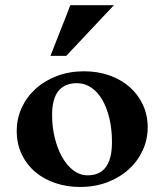

<svg xmlns="http://www.w3.org/2000/svg" viewBox="-20 -725 646 756"><path d="M178.7 -504.9Q181.6 -512.2 187.7 -527.8Q193.8 -543.5 201.7 -563.7Q209.5 -584 218.3 -606Q227.1 -627.9 234.9 -647.7Q242.7 -667.5 248.5 -682.9Q254.4 -698.2 256.8 -704.6H428.7Q423.3 -698.7 408.2 -682.9Q393.1 -667 373.5 -646.2Q354 -625.5 332.3 -602.3Q310.5 -579.1 291.5 -558.8Q272.5 -538.6 258.5 -523.9Q244.6 -509.3 240.7 -504.9ZM185.1 -272.5Q185.1 -225.6 195.6 -182.6Q206.1 -139.6 224.6 -106.7Q243.2 -73.7 268.8 -54.2Q294.4 -34.7 325.2 -34.7Q420.9 -34.7 420.9 -165.5Q420.9 -215.8 410.9 -258.3Q400.9 -300.8 382.8 -331.8Q364.7 -362.8 339.4 -380.1Q314 -397.5 283.2 -397.5Q185.1 -397.5 185.1 -272.5ZM45.9 -209.5Q45.9 -257.8 65.4 -300.5Q85 -343.3 120.1 -375.2Q155.3 -407.2 204.1 -425.8Q252.9 -444.3 311 -444.3Q365.2 -444.3 411.1 -428Q457 -411.6 490.5 -382.3Q523.9 -353 542.7 -312.5Q561.5 -272 561.5 -223.6Q561.5 -175.3 541.7 -132.6Q522 -89.8 486.6 -57.9Q451.2 -25.9 402.3 -7.3Q353.5 11.2 294.9 11.2Q243.2 11.2 197.8 -4.2Q152.3 -19.5 118.7 -48.1Q85 -76.7 65.4 -117.7Q45.9 -158.7 45.9 -209.5Z"/></svg>

Font: XB Niloofar
Style: Bold
Weight: 700
Designer: Behnam
Foundry: Irmug
Version: Version 7.201 2008